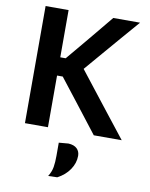

<svg xmlns="http://www.w3.org/2000/svg" viewBox="-105 -788 900 1151"><g transform="rotate(10 345.0 -213.0)"><path d="M77.5 0V-713H217.5V-425.5H250.5L346 -539.5Q379.5 -580 412.8 -620Q446 -660 489.5 -713H652.5Q603.5 -656.5 556.5 -602Q509.5 -547.5 462.5 -492.5L367.5 -381.5L473.5 -246Q504 -207 539.2 -162Q574.5 -117 608 -74.5Q641.5 -32 666.5 0H496.5Q458.5 -49 425.2 -92Q392 -135 360 -176L252 -314.5H217.5V0ZM269.5 287.5Q288 258 292.8 228.5Q297.5 199 297.5 160.5V80L356 75Q390.5 77 408 94Q425.5 111 425.5 138Q425.5 182 398.5 221.8Q371.5 261.5 324.5 286Z"/></g></svg>

Font: Commissioner SemiBold
Style: Regular
Weight: 600
Designer: Kostas Bartsokas
Foundry: Kostas Bartsokas
Version: Version 1.000; ttfautohint (v1.8.3)